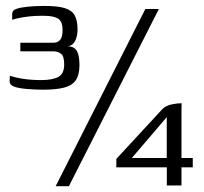

<svg xmlns="http://www.w3.org/2000/svg" viewBox="-20 -555 689 650"><path d="M126.3 -251.4Q101.4 -251.4 72.9 -253.6Q44.3 -255.8 27.9 -261.6Q20.8 -264.4 16.4 -269.2Q12 -274 12.7 -282.6L13.5 -298.7Q33.9 -291.6 60.7 -287.8Q87.4 -283.9 119.4 -283.9Q158 -283.9 177.6 -294.6Q197.3 -305.3 197.3 -336.8Q197.3 -365.5 186.3 -373.3Q175.4 -381.2 161.2 -381.2H48.8V-410.4H161.2Q175.9 -410.4 183.9 -420.4Q191.8 -430.5 191.8 -453Q191.8 -483.3 176.1 -492.3Q160.4 -501.4 131.1 -501.4Q126.5 -501.4 122.4 -501.4Q118.3 -501.4 113.7 -501.4Q98 -501.4 79.5 -499.4Q61 -497.4 45.3 -494.2Q29.5 -491.1 21.2 -488.1V-505.4Q21.2 -514.5 25.4 -519.1Q29.6 -523.6 39.2 -526.2Q50.9 -529.9 75.4 -532.4Q99.9 -534.9 130.7 -534.9Q175.6 -534.9 199.5 -527.5Q223.4 -520.2 232.9 -502.9Q242.5 -485.7 242.5 -455.3Q242.5 -432.4 234.4 -416.5Q226.3 -400.7 210.7 -398.7V-398.4Q231 -397.7 240 -382.8Q249 -367.9 249 -334.7Q249 -301.6 236.6 -283.5Q224.2 -265.4 197.2 -258.4Q170.2 -251.4 126.3 -251.4ZM517.9 -524.6 213.2 75.4H168.4L472.1 -524.6ZM544.8 72.8V11.5H373.8V-17L530 -186Q542.1 -197.4 560.3 -201.4Q578.5 -205.5 595 -205.5Q594.7 -204.2 594.6 -195.5Q594.4 -186.9 594.4 -181.8V-20H632.6V11.5H594.4V72.8ZM426.2 -20H544.5V-158.4Z"/></svg>

Font: Genos Thin
Style: Regular
Weight: 100
Designer: Robert E. Leuschke
Foundry: Robert E. Leuschke
Version: Version 1.010